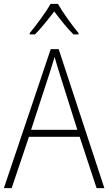

<svg xmlns="http://www.w3.org/2000/svg" viewBox="-20 -968 557 988"><path d="M278 -948H240C217 -906 165 -836 133 -798V-791H160C192 -823 231 -872 259 -909C288 -871 324 -824 358 -791H384V-798C355 -832 302 -905 278 -948ZM477 0H517L282 -715H241L0 0H40L129 -264H390ZM288 -585 378 -300H140L233 -585C242 -614 252 -644 261 -675C270 -642 280 -611 288 -585Z"/></svg>

Font: Noto Sans Myanmar SemiCondensed ExtraLight
Style: Regular
Weight: 200
Width: 4
Designer: Monotype Design Team
Foundry: Monotype Imaging Inc.
Version: Version 2.107